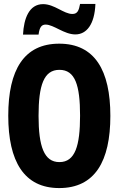

<svg xmlns="http://www.w3.org/2000/svg" viewBox="-20 -947 603 976"><path d="M97 -771H176C181 -810 192 -822 212 -822C253 -822 306 -772 363 -772C420 -772 461 -823 465 -927H387C381 -894 374 -876 348 -876C304 -876 257 -926 199 -926C128 -926 101 -853 97 -771ZM281 9C463 9 541 -128 541 -358C541 -589 462 -725 281 -725C102 -725 22 -592 22 -359C22 -127 102 9 281 9ZM282 -123C204 -123 176 -203 176 -358C176 -514 203 -592 282 -592C362 -592 387 -514 387 -359C387 -206 362 -123 282 -123Z"/></svg>

Font: Noto Sans Mono SemiCondensed ExtraBold
Style: Regular
Weight: 800
Width: 4
Designer: Monotype Design Team
Foundry: Monotype Imaging Inc.
Version: Version 2.014